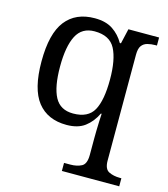

<svg xmlns="http://www.w3.org/2000/svg" viewBox="-116 -637 846 967"><g transform="rotate(15 307.0 -153.0)"><path d="M297 240V198H330Q364 198 388 185.5Q412 173 412 126V40Q412 24 412.5 -0.5Q413 -25 414 -50Q415 -75 416 -90H412Q390 -44 354 -17Q318 10 259 10Q160 10 107.5 -56.5Q55 -123 55 -267Q55 -412 107.5 -479Q160 -546 259 -546Q317 -546 353.5 -521.5Q390 -497 412 -458H418L436 -536H596V-494H588Q566 -494 547 -489Q528 -484 517 -469Q506 -454 506 -422V130Q506 174 530.5 186Q555 198 588 198H596V240ZM276 -54Q354 -54 383 -106.5Q412 -159 412 -267Q412 -371 383 -426.5Q354 -482 275 -482Q209 -482 180.5 -426.5Q152 -371 152 -266Q152 -160 180.5 -107Q209 -54 276 -54Z"/></g></svg>

Font: Noto Serif Khojki
Style: Regular
Weight: 400
Designer: Juan Bruce
Version: Version 2.002